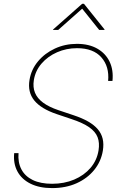

<svg xmlns="http://www.w3.org/2000/svg" viewBox="-20 -966 639 997"><path d="M250.5 10.7Q184.6 10.7 138.4 -12.2Q92.3 -35.2 70.3 -76.2Q48.3 -117.2 53.7 -170.9H76.2Q72.3 -122.6 91.1 -86.7Q109.9 -50.8 150.1 -31.2Q190.4 -11.7 250.5 -11.7Q313.5 -11.7 365 -33.4Q416.5 -55.2 450 -94.2Q483.4 -133.3 491.7 -185.1Q498 -224.1 486.8 -253.4Q475.6 -282.7 442.9 -305.4Q410.2 -328.1 352.5 -347.2L274.4 -373.5Q193.4 -400.9 158 -444.3Q122.6 -487.8 133.3 -551.3Q142.1 -605 177.2 -647.2Q212.4 -689.5 265.1 -713.9Q317.9 -738.3 379.4 -738.3Q441.9 -738.3 485.4 -713.4Q528.8 -688.5 549.3 -645.3Q569.8 -602.1 564 -545.9H541.5Q548.3 -620.6 506.3 -668.2Q464.4 -715.8 379.9 -715.8Q324.7 -715.8 276.4 -694.6Q228 -673.3 195.8 -636Q163.6 -598.6 155.8 -550.3Q149.9 -513.7 161.6 -484.6Q173.3 -455.6 203.6 -433.1Q233.9 -410.6 283.2 -394L361.8 -367.7Q406.2 -353 437.7 -335Q469.2 -316.9 488 -294.7Q506.8 -272.5 513.2 -245.1Q519.5 -217.8 514.2 -184.1Q504.9 -127.4 469.2 -83.5Q433.6 -39.6 377.7 -14.4Q321.8 10.7 250.5 10.7ZM282.2 -810.5H255.4L255.9 -813L406.7 -946.3H416L522.9 -813L522.5 -810.5H495.1L406.7 -920.9Z"/></svg>

Font: Inter 18pt Thin
Style: Italic
Weight: 250
Italic angle: -9.3988°
Version: Version 4.001;git-66647c0bb